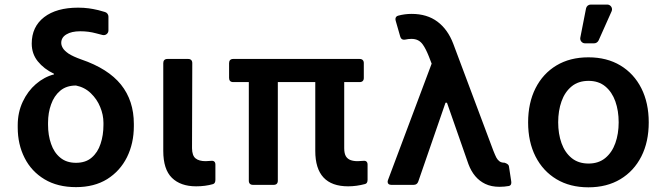

<svg xmlns="http://www.w3.org/2000/svg" viewBox="-20 -801 2874 832"><path d="M172.9 -24.1Q116.1 -58.2 86.6 -116.8Q56.8 -175.4 56.8 -248.6V-258.5Q56.8 -313.6 78.5 -360.1Q100.1 -406.2 136 -437.1Q172.2 -468 214.1 -478.7L213.8 -481.5Q170.5 -502.1 143.8 -535.2Q117.5 -567.8 117.5 -612.2Q117.5 -685 171.2 -726.6Q224.8 -767.8 318.5 -767.8Q343 -767.8 364.7 -764.9Q381.4 -762.8 405.9 -757.1L435 -748.9Q441.8 -746.8 445.8 -741.3Q449.9 -735.8 449.9 -729V-669.4Q449.9 -660.9 443.9 -654.8Q437.9 -648.8 429.3 -648.8Q425.8 -648.8 423.7 -649.5L396.3 -656.6Q364 -665.5 327.8 -665.5Q289.8 -665.5 267.8 -652Q245.4 -638.8 245.4 -615.1Q245.4 -604.4 252.1 -593Q258.5 -581.7 277.3 -568.5Q296.5 -556.1 332.4 -543.3Q448.5 -503.6 504.3 -434.3Q560 -364.7 560 -264.2V-254.3Q560 -180 530.2 -119.7Q500.4 -60 444.6 -24.9Q388.5 9.9 309.3 9.9Q229.4 9.9 172.9 -24.1ZM201.3 -177.6Q214.1 -139.9 241.1 -117.9Q267.8 -95.5 309.3 -95.5Q351.2 -95.5 377.1 -117.9Q403.8 -140.6 415.8 -177.9Q428.3 -214.8 428.3 -259.9V-268.8Q428.3 -303.3 414.1 -337.4Q400.6 -371.1 373.2 -397.4Q346.6 -422.9 309.3 -430.4Q267.8 -430.4 241.1 -408Q214.1 -385.3 201.3 -348.4Q188.2 -312.5 188.2 -268.8V-259.9Q188.2 -214.8 201.3 -177.6Z M687.5 -147V-527.7Q687.5 -536.2 692.1 -540.8Q696.7 -545.5 705.3 -545.5H795.5Q804 -545.5 808.6 -540.8Q813.2 -536.2 813.2 -527.7L812.1 -158.7Q812.5 -126.8 827.4 -114.7Q842.3 -102.6 871.1 -102.6Q880.3 -102.6 894.5 -104Q903.8 -105.1 908.6 -100.9Q913.4 -96.6 913.4 -87.7V-22Q913.4 -6.4 903.1 -3.2Q869.7 6.4 829.9 6.4Q762.4 6.4 725 -30.4Q687.5 -67.1 687.5 -147Z M1346.2 -147V-445.3H1183.9V-17.8Q1183.9 -9.2 1179.3 -4.6Q1174.7 0 1166.2 0H1076Q1067.5 0 1062.9 -4.6Q1058.2 -9.2 1058.2 -17.8V-445.3H990.4Q981.9 -445.3 977.3 -449.9Q972.7 -454.5 972.7 -463.1V-527.7Q972.7 -536.2 977.3 -540.8Q981.9 -545.5 990.4 -545.5H1538.7Q1547.2 -545.5 1551.8 -540.8Q1556.5 -536.2 1556.5 -527.7V-463.1Q1556.5 -454.5 1551.8 -449.9Q1547.2 -445.3 1538.7 -445.3H1471.6V-158.7Q1471.6 -136 1479 -123.6Q1486.2 -112.2 1498.9 -107.4Q1511.7 -102.6 1530.2 -102.6Q1539.1 -102.6 1554 -104Q1563.2 -105.1 1568 -100.9Q1572.8 -96.6 1572.8 -87.7V-22Q1572.8 -6.4 1562.1 -3.6Q1524.9 6.4 1488.6 6.4Q1346.2 6.4 1346.2 -147Z M2082.4 -4.3Q2033 -28.1 2009.9 -89.8L1916.9 -355.8H1910.5L1792.6 -14.6Q1787.6 0 1772.4 0H1675.4Q1668 0 1663.9 -3.4Q1659.8 -6.7 1659.8 -12.8Q1659.8 -16.7 1661.2 -20.6L1850.5 -525.2L1838.1 -557.2Q1824.9 -590.2 1812.1 -608Q1803.3 -620.4 1791.4 -626.4Q1779.5 -632.5 1762.8 -632.5Q1749.6 -632.5 1736.9 -629.6Q1732.6 -628.9 1730.8 -628.9Q1718.4 -628.9 1714.5 -642L1694.6 -711.3Q1693.5 -715.2 1693.5 -718Q1693.5 -723.7 1696.7 -727.8Q1699.9 -731.9 1706 -733.3Q1734 -740.8 1763.8 -740.8Q1830.6 -740.8 1875.5 -707.2Q1920.5 -673.7 1944.2 -611.2L2117.9 -147.7Q2126.1 -127.1 2131.2 -117.5Q2136.4 -108 2144.5 -101.9Q2152.7 -95.9 2166.2 -95.9Q2173.7 -93.8 2179.2 -89.8Q2184.7 -85.9 2185.4 -80.3L2195.3 -15.3Q2195.7 -13.5 2195.7 -9.9Q2195.7 2.8 2185 5Q2165.5 8.5 2144.5 8.5Q2108.7 8.5 2082.4 -4.3Z M2268.5 -270.6Q2268.5 -355.1 2300.6 -418.7Q2332.7 -482.2 2391.3 -517.4Q2449.9 -552.6 2529.8 -552.6Q2609.7 -552.6 2668.3 -517.4Q2726.9 -482.2 2759.1 -418.7Q2791.2 -355.1 2791.2 -270.6Q2791.2 -186.1 2759.1 -122.9Q2726.9 -59.7 2668.3 -24.5Q2609.7 10.7 2529.8 10.7Q2449.9 10.7 2391.3 -24.5Q2332.7 -59.7 2300.6 -122.9Q2268.5 -186.1 2268.5 -270.6ZM2660.9 -271Q2660.9 -321 2646.5 -361.7Q2632.1 -402.3 2603 -426.5Q2573.9 -450.6 2530.5 -450.6Q2486.2 -450.6 2456.9 -426.5Q2427.6 -402.3 2413.2 -361.7Q2398.8 -321 2398.8 -271Q2398.8 -221.2 2413.2 -180.8Q2427.6 -140.3 2456.9 -116.3Q2486.2 -92.3 2530.5 -92.3Q2573.9 -92.3 2603 -116.3Q2632.1 -140.3 2646.5 -180.8Q2660.9 -221.2 2660.9 -271ZM2494.3 -634.2Q2494.3 -625.7 2500.4 -619.5Q2506.4 -613.3 2514.9 -613.3H2554.7Q2560.7 -613.3 2565.9 -616.7Q2571 -620 2573.9 -625.7L2630.3 -752.1Q2632.1 -756.7 2632.1 -760.3Q2632.1 -768.8 2626.1 -775Q2620 -781.2 2611.2 -781.2H2539.8Q2532.3 -781.2 2526.6 -776.5Q2521 -771.7 2519.5 -764.6L2494.7 -638.1Q2494.3 -636.7 2494.3 -634.2Z"/></svg>

Font: DeltaSans SemiBold
Style: Regular
Weight: 600
Designer: Rasmus Andersson
Foundry: rsms
Version: Version 3.012